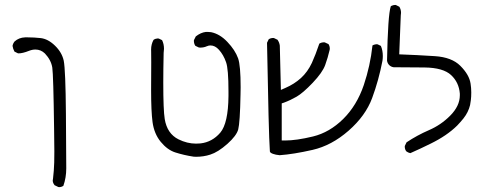

<svg xmlns="http://www.w3.org/2000/svg" viewBox="-20 -521 2040 778"><path d="M216.3 236.8Q217.8 237.3 220 237.3Q222.2 237.3 225.1 236.8Q231.4 235.8 236.8 231.9Q248.5 198.7 248.5 161.1L247.1 -60.1Q245.6 -237.8 238.3 -274.9Q231 -308.6 202.9 -335.9Q174.8 -363.3 144.5 -366.7Q117.7 -369.6 93.3 -369.6Q87.4 -369.6 81.5 -369.6Q56.6 -368.7 39.1 -353Q32.7 -345.2 30.8 -335Q32.7 -322.8 38.6 -312L52.2 -305.2Q53.7 -304.7 54.7 -304.7Q71.8 -304.7 97.2 -314.9Q110.8 -320.3 123.5 -320.3Q145.5 -320.3 162.1 -304.2Q187 -277.8 191.9 -247.1Q196.3 -217.8 199.2 1.5Q200.2 71.3 200.2 92.3Q200.2 127.4 199.7 137.2Q198.7 170.9 194.8 203.1Q193.8 207.5 193.8 209.2Q193.8 210.9 193.8 212.9Q193.8 214.8 194.8 217.8Q196.8 224.1 201.2 229.5Z M592.8 -268.6 592.3 -155.8Q592.3 -69.8 598.1 -26.4Q604.5 21 631.3 53.7Q658.2 86.4 690.4 96.7Q725.6 107.9 764.2 113.8Q769.5 114.3 774.4 114.3Q805.2 114.3 832 105.5Q863.3 95.7 901.4 62Q938.5 28.8 945.3 3.4Q948.7 -9.3 951.2 -45.7Q953.6 -82 954.6 -137.7Q955.1 -153.3 955.1 -167.5Q955.1 -255.4 944.8 -284.7Q932.6 -318.4 901.4 -351.1Q871.1 -383.3 835.4 -390.6Q828.1 -391.6 822.8 -391.6Q817.4 -391.6 814 -391.6Q793.5 -389.2 773.4 -373.5L766.1 -358.9Q765.6 -357.4 765.6 -356.4Q765.6 -344.2 771.5 -335.4L785.6 -328.6Q788.6 -328.1 791.5 -328.1Q806.2 -328.1 817.9 -333.5Q825.7 -336.9 832.5 -336.9Q851.6 -336.9 867.2 -319.3Q885.7 -298.8 896 -269Q905.8 -242.2 905.8 -150.4Q905.8 -141.1 905.8 -131.8Q904.8 -21.5 872.6 16.6Q839.8 54.7 792.5 60.1Q783.7 61 774.4 61Q738.3 61 703.1 43.5Q657.2 20.5 647.5 -38.6Q641.6 -74.7 641.6 -186.5Q641.6 -238.3 643.1 -306.6Q644.5 -316.4 644.5 -323.2Q644.5 -342.8 636.7 -358.4L623.5 -364.7Q622.1 -365.2 618.9 -365.2Q615.7 -365.2 610.8 -363.8Q606 -362.3 602.1 -359.4Q592.3 -341.3 592.3 -320.3Q592.3 -318.4 592.5 -310.5Q592.8 -302.7 592.8 -268.6Z M1531.2 -293.9Q1531.2 -316.4 1523.4 -335L1510.3 -341.3Q1508.8 -341.8 1506.8 -341.8Q1504.9 -341.8 1502 -341.3Q1495.1 -340.3 1489.3 -336.9Q1480.5 -254.9 1454.1 -176.3Q1425.8 -93.3 1370.6 -38.8Q1315.4 15.6 1248.3 32Q1181.2 48.3 1134.8 48.3H1121.6V-102.1L1130.4 -105Q1156.7 -114.7 1182.1 -129.4Q1207.5 -144 1247.1 -185.5Q1286.6 -227.1 1297.6 -257.3Q1308.6 -287.6 1315.9 -319.3Q1316.4 -321.3 1316.4 -323.2Q1316.4 -334.5 1311 -342.3L1296.4 -349.1Q1294.9 -349.6 1293.9 -349.6Q1282.2 -349.6 1273.9 -344.2Q1258.8 -299.3 1243.7 -266.1Q1226.6 -229.5 1199.5 -204.8Q1172.4 -180.2 1136.2 -164.6L1118.2 -156.7L1113.8 -335.9Q1112.3 -348.6 1104.5 -359.9L1090.3 -366.7Q1088.9 -367.2 1087.9 -367.2Q1076.7 -367.2 1068.8 -361.8L1062 -347.7Q1068.8 26.9 1073.2 85L1073.7 93.3Q1075.2 98.6 1086.4 102.5Q1096.7 106.4 1113.3 107.9Q1168.9 104 1246.3 86.4Q1323.7 68.8 1392.6 8.5Q1461.4 -51.8 1488 -123.8Q1514.6 -195.8 1529.8 -274.9Q1531.2 -284.7 1531.2 -293.9Z M1884.8 -95.2Q1886.2 -102.5 1887.9 -115.2Q1889.6 -127.9 1889.6 -146.5Q1889.6 -165 1886.7 -182.9Q1883.8 -200.7 1874 -217.8Q1863.3 -236.3 1845.2 -254.4Q1810.5 -289.1 1742.2 -293.5Q1668.5 -298.3 1597.7 -300.8L1604 -459Q1605 -463.9 1605 -468.8Q1605 -482.9 1598.1 -493.7L1584.5 -500.5Q1583 -501 1581.8 -501Q1580.6 -501 1578.6 -500.7Q1576.7 -500.5 1574.7 -500.2Q1572.8 -500 1570.8 -499Q1566.9 -498 1563.5 -495.6Q1551.8 -460.9 1548.3 -275.4Q1549.8 -264.6 1557.1 -257.3Q1564.5 -250 1575.2 -248.5Q1631.3 -248.5 1700.7 -247.6Q1775.9 -246.6 1807.9 -216.8Q1839.8 -187 1843.3 -141.6Q1843.3 -138.2 1843.3 -134.8Q1843.3 -91.3 1803.7 -51.8Q1766.6 -14.6 1718.3 6.3Q1669.9 27.3 1627.4 55.7L1620.6 69.8Q1620.1 71.3 1620.1 72.3Q1620.1 84.5 1626.5 92.3Q1633.8 97.7 1642.6 99.6Q1684.6 81.1 1725.1 61Q1791 28.8 1832.5 -12.2Q1845.7 -25.9 1857.9 -41Q1877.9 -66.4 1884.8 -95.2Z"/></svg>

Font: NaikaiFont
Style: ExtraLight
Weight: 200
Version: Version 1.89